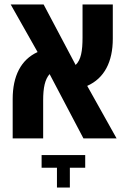

<svg xmlns="http://www.w3.org/2000/svg" viewBox="-20 -622 572 863"><path d="M37 0H174V-171C174 -228 182 -265 203 -289L355 0H504L372 -236C449 -270 487 -344 487 -448V-602H351V-454C351 -392 344 -353 320 -330L176 -602H28L149 -388C74 -354 37 -280 37 -177ZM236 221H294V132H363V75H167V132H236Z"/></svg>

Font: Noto Sans Hebrew Condensed
Style: Bold
Weight: 700
Width: 3
Designer: Monotype Design Team
Foundry: Monotype Imaging Inc.
Version: Version 2.004